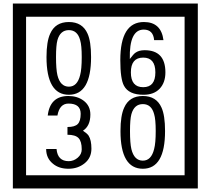

<svg xmlns="http://www.w3.org/2000/svg" viewBox="-20 -980 1195 1090"><path d="M1103 90H53V-960H1103ZM1028 15V-885H128V15ZM497 -656Q497 -442 371 -442Q244 -442 244 -656Q244 -744 265 -789Q294 -855 371 -855Q448 -855 477 -789Q497 -745 497 -656ZM444 -656Q444 -723 435 -752Q420 -809 371 -809Q322 -809 306 -752Q298 -723 298 -656Q298 -587 306 -553Q322 -488 371 -488Q419 -488 435 -554Q444 -587 444 -656ZM919 -569Q919 -511 886.5 -476.5Q854 -442 795 -442Q711 -442 684 -493Q663 -531 663 -639Q663 -855 797 -855Q895 -855 908 -752H855Q850 -812 796 -812Q713 -812 717 -645Q738 -673 748 -680Q768 -695 801 -695Q919 -695 919 -569ZM862 -569Q862 -653 793 -653Q723 -653 723 -569Q723 -485 793 -485Q862 -485 862 -569ZM499 -136Q499 -84 460.5 -53Q422 -22 369 -22Q314 -22 280 -51Q242 -82 242 -134H301Q307 -65 370 -65Q398 -65 421 -84.5Q444 -104 444 -132Q444 -177 426 -196Q408 -215 363 -215V-259Q405 -259 421.5 -276Q438 -293 438 -334Q438 -392 369 -392Q318 -392 306 -324H251Q264 -435 368 -435Q419 -435 454 -409Q493 -380 493 -330Q493 -265 451 -238Q475 -222 483 -210Q499 -185 499 -136ZM917 -236Q917 -22 791 -22Q664 -22 664 -236Q664 -324 685 -369Q714 -435 791 -435Q868 -435 897 -369Q917 -325 917 -236ZM864 -236Q864 -303 855 -332Q840 -389 791 -389Q742 -389 726 -332Q718 -303 718 -236Q718 -167 726 -133Q742 -68 791 -68Q839 -68 855 -134Q864 -167 864 -236Z"/></svg>

Font: Unicode BMP Fallback SIL
Style: Regular
Weight: 400
Foundry: NRSI, SIL International
Version: Version 5.1 Based on Unicode 5.1